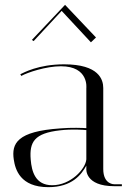

<svg xmlns="http://www.w3.org/2000/svg" viewBox="-20 -770 559 794"><path d="M453 0H484V-8H453C453 -8 407 -6 407 -71V-406C407 -440 390 -504 245 -504C138 -504 77 -469 64 -463L68 -456C93 -470 170 -496 232 -496C348 -496 337 -406 337 -406V-240C325 -241 274 -243 229 -239C51 -227 27 -177 37 -110C43 -70 63 4 180 4C279 4 317 -49 337 -85V-71C337 -71 331 0 453 0ZM196 -4C126 -4 111 -61 107 -110C101 -183 122 -219 228 -231C278 -237 325 -233 337 -232V-111C334 -71 272 -4 196 -4ZM377 -615 249 -750 112 -605 119 -600 235 -725 356 -595Z"/></svg>

Font: Italiana
Style: Regular
Weight: 400
Designer: Santiago Orozco
Foundry: Santiago Orozco
Version: Version 1.000;PS 001.001;hotconv 1.0.56